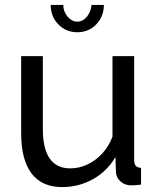

<svg xmlns="http://www.w3.org/2000/svg" viewBox="-20 -750 641 780"><path d="M66 -209V-522H154V-226Q154 -146 182 -106Q210 -66 265 -66Q301 -66 334.5 -81.5Q368 -97 395 -126Q422 -155 437 -195V-522H525V-100Q525 -84 531.5 -76.5Q538 -69 553 -68V0Q538 2 529.5 2.5Q521 3 513 3Q488 3 470 -12.5Q452 -28 451 -51L449 -112Q415 -54 357.5 -22Q300 10 232 10Q150 10 108 -45.5Q66 -101 66 -209ZM294 -662Q316 -662 332.5 -681.5Q349 -701 352 -730H402Q402 -683 371 -651Q340 -619 294 -619Q248 -619 217 -651Q186 -683 186 -730H237Q237 -703 254.5 -682.5Q272 -662 294 -662Z"/></svg>

Font: Raleway Thin Medium
Style: Regular
Weight: 500
Version: Version 4.026